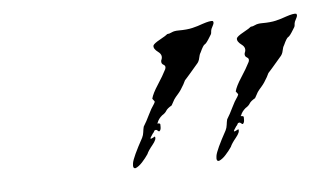

<svg xmlns="http://www.w3.org/2000/svg" viewBox="-30 -732 502 298"><g transform="rotate(-5 220.5 -583.5)"><path d="M301 -475Q296 -474 297.5 -483Q299 -492 315 -521Q317 -525 317.5 -529.5Q318 -534 319 -538Q324 -546 328.5 -555.5Q333 -565 338 -572Q340 -575 339 -576Q338 -577 336 -580Q338 -588 346.5 -601Q355 -614 360 -624Q362 -629 358 -631Q354 -633 355 -638Q359 -646 351.5 -651.5Q344 -657 345 -662Q346 -665 356 -670.5Q366 -676 368 -678Q371 -678 375 -680Q379 -682 386 -682Q399 -682 407.5 -684Q416 -686 424 -689Q436 -693 440 -692Q442 -690 440 -686Q438 -682 437 -680Q436 -677 436 -674.5Q436 -672 433 -668Q427 -658 424.5 -657Q422 -656 417 -645Q415 -642 414 -636.5Q413 -631 409 -627L397 -613Q396 -612 393.5 -609Q391 -606 389 -604Q388 -602 388 -602Q388 -602 386 -598Q381 -589 376.5 -584Q372 -579 370 -576Q370 -576 365 -567Q358 -563 356 -559.5Q354 -556 349 -553Q343 -548 341 -542Q339 -541 342 -541Q345 -541 345 -539Q345 -539 345 -535Q345 -531 343 -529Q342 -528 340 -530Q338 -532 336 -531Q335 -531 334.5 -529.5Q334 -528 332 -526Q327 -519 328 -518.5Q329 -518 332.5 -520Q336 -522 335 -521Q337 -517 330 -508.5Q323 -500 321 -495Q317 -489 311.5 -483Q306 -477 301 -475ZM171 -475Q166 -474 167.5 -483Q169 -492 185 -521Q187 -525 187.5 -529.5Q188 -534 189 -538Q194 -546 198.5 -555.5Q203 -565 208 -572Q210 -575 209 -576Q208 -577 206 -580Q208 -588 216.5 -601Q225 -614 230 -624Q232 -629 228 -631Q224 -633 225 -638Q229 -646 221.5 -651.5Q214 -657 215 -662Q216 -665 226 -670.5Q236 -676 238 -678Q241 -678 245 -680Q249 -682 256 -682Q269 -682 277.5 -684Q286 -686 294 -689Q306 -693 310 -692Q312 -690 310 -686Q308 -682 307 -680Q306 -677 306 -674.5Q306 -672 303 -668Q297 -658 294.5 -657Q292 -656 287 -645Q285 -642 284 -636.5Q283 -631 279 -627L267 -613Q266 -612 263.5 -609Q261 -606 259 -604Q258 -602 258 -602Q258 -602 256 -598Q251 -589 246.5 -584Q242 -579 240 -576Q240 -576 235 -567Q228 -563 226 -559.5Q224 -556 219 -553Q213 -548 211 -542Q209 -541 212 -541Q215 -541 215 -539Q215 -539 215 -535Q215 -531 213 -529Q212 -528 210 -530Q208 -532 206 -531Q205 -531 204.5 -529.5Q204 -528 202 -526Q197 -519 198 -518.5Q199 -518 202.5 -520Q206 -522 205 -521Q207 -517 200 -508.5Q193 -500 191 -495Q187 -489 181.5 -483Q176 -477 171 -475Z"/></g></svg>

Font: Water Brush
Style: Regular
Weight: 400
Designer: Robert E. Leuschke
Foundry: Robert E. Leuschke
Version: Version 1.010; ttfautohint (v1.8.4.7-5d5b)